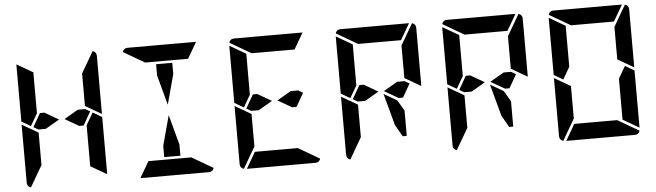

<svg xmlns="http://www.w3.org/2000/svg" viewBox="-56 -1233 5008 1466"><g transform="rotate(-5 2448.0 -500.0)"><path d="M629 -541 570 -438H536L429 -500L536 -562H593ZM647 -531 717 -490V-52L593 -124V-138V-144V-302V-396V-438ZM169 -469 99 -510V-948L223 -876V-698V-590V-562ZM223 -165 128 -2Q99 -11 99 -41V-486L159 -451L165 -448L223 -414V-384V-302ZM688 -998Q717 -989 717 -959V-514L593 -586V-698V-835ZM280 -438H223L187 -459L246 -562H280L387 -500Z M1162 -770V-856H1286V-770L1224 -540ZM1080 -876 917 -971Q926 -1000 956 -1000H1162H1286H1481L1409 -876H1370H1286H1162ZM1368 -124 1531 -29Q1522 0 1492 0H1286H1162H967L1039 -124H1078H1162H1286ZM1286 -230V-144H1162V-230L1224 -460Z M2261 -541 2202 -438H2168L2061 -500L2168 -562H2225ZM1801 -469 1731 -510V-948L1855 -876V-698V-590V-562ZM1855 -165 1760 -2Q1731 -11 1731 -41V-486L1791 -451L1797 -448L1855 -414V-384V-302ZM1896 -876 1733 -971Q1742 -1000 1772 -1000H1978H2102H2297L2225 -876H2186H2102H1978ZM2184 -124 2347 -29Q2338 0 2308 0H2102H1978H1783L1855 -124H1894H1978H2102ZM1912 -438H1855L1819 -459L1878 -562H1912L2019 -500Z M3077 -541 3018 -438H2984L2877 -500L2984 -562H3041ZM2617 -469 2547 -510V-948L2671 -876V-698V-590V-562ZM2671 -165 2576 -2Q2547 -11 2547 -41V-486L2607 -451L2613 -448L2671 -414V-384V-302ZM2712 -876 2549 -971Q2558 -1000 2588 -1000H2794H2918H3113L3041 -876H3002H2918H2794ZM3136 -998Q3165 -989 3165 -959V-514L3041 -586V-698V-835ZM2728 -438H2671L2635 -459L2694 -562H2728L2835 -500ZM3021 -338V-144H2990L2938 -235L2872 -479L2973 -420Z M3893 -541 3834 -438H3800L3693 -500L3800 -562H3857ZM3433 -469 3363 -510V-948L3487 -876V-698V-590V-562ZM3487 -165 3392 -2Q3363 -11 3363 -41V-486L3423 -451L3429 -448L3487 -414V-384V-302ZM3528 -876 3365 -971Q3374 -1000 3404 -1000H3610H3734H3929L3857 -876H3818H3734H3610ZM3952 -998Q3981 -989 3981 -959V-514L3857 -586V-698V-835ZM3544 -438H3487L3451 -459L3510 -562H3544L3651 -500ZM3837 -338V-144H3806L3754 -235L3688 -479L3789 -420Z M4727 -531 4797 -490V-52L4673 -124V-138V-144V-302V-396V-438ZM4249 -469 4179 -510V-948L4303 -876V-698V-590V-562ZM4303 -165 4208 -2Q4179 -11 4179 -41V-486L4239 -451L4245 -448L4303 -414V-384V-302ZM4344 -876 4181 -971Q4190 -1000 4220 -1000H4426H4550H4745L4673 -876H4634H4550H4426ZM4768 -998Q4797 -989 4797 -959V-514L4673 -586V-698V-835ZM4632 -124 4795 -29Q4786 0 4756 0H4550H4426H4231L4303 -124H4342H4426H4550Z"/></g></svg>

Font: DSEG14 Modern
Style: Bold
Weight: 700
Designer: Keshikan(Twitter:@keshinomi_88pro)
Version: Version 0.46